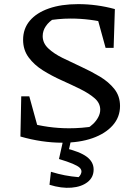

<svg xmlns="http://www.w3.org/2000/svg" viewBox="-20 -682 665 931"><path d="M282 10Q233 10 182 2.5Q131 -5 79 -20L118 -87Q164 -74 214 -67Q264 -60 315 -60Q346 -60 376.5 -62.5Q407 -65 438 -70L400 -58Q417 -67 432 -81.5Q447 -96 456.5 -114Q466 -132 466 -150Q466 -182 439 -205.5Q412 -229 369.5 -250Q327 -271 279 -292.5Q231 -314 188.5 -340.5Q146 -367 119 -403.5Q92 -440 92 -489Q92 -543 124.5 -581.5Q157 -620 217 -641Q277 -662 359 -662Q404 -662 448.5 -656Q493 -650 537 -638L510 -568Q464 -580 417 -586Q370 -592 323 -592Q291 -592 261 -589Q231 -586 201 -581L244 -593Q218 -578 202.5 -555.5Q187 -533 187 -507Q187 -473 214 -447.5Q241 -422 283.5 -401Q326 -380 374 -358Q422 -336 464.5 -310.5Q507 -285 534.5 -250.5Q562 -216 562 -168Q562 -114 526.5 -74Q491 -34 428.5 -12Q366 10 282 10ZM176 -19 79 -20 83 -215H122ZM492 -450 440 -639 537 -638 531 -450ZM220 214 227 151Q263 162 294.5 168Q326 174 361 177Q367 172 371 164Q375 156 375 150Q375 139 365.5 130.5Q356 122 332.5 112Q309 102 266 89L291 35Q367 53 400.5 78Q434 103 434 140Q434 178 404.5 201Q375 224 326.5 228Q278 232 220 214ZM289 -14H327L304 89H266Z"/></svg>

Font: Piazzolla 24pt Medium
Style: Regular
Weight: 500
Designer: Juan Pablo del Peral
Foundry: Huerta Tipografica
Version: Version 2.005